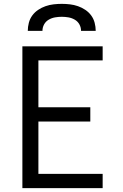

<svg xmlns="http://www.w3.org/2000/svg" viewBox="-20 -975 640 995"><path d="M96 0V-735H512V-662H179V-419H448V-345H179V-74H512V0ZM124 -815Q124 -836 129.5 -857Q135 -878 147.5 -895Q160 -912 178 -924Q196 -936 216 -943Q236 -950 257.5 -952.5Q279 -955 300 -955Q321 -955 342.5 -952.5Q364 -950 384 -943Q404 -936 422 -924Q440 -912 452.5 -895Q465 -878 470.5 -857Q476 -836 476 -815H400Q400 -833 391.5 -848.5Q383 -864 367.5 -873Q352 -882 334.5 -885Q317 -888 300 -888Q283 -888 265.5 -885Q248 -882 232.5 -873Q217 -864 208.5 -848.5Q200 -833 200 -815Z"/></svg>

Font: Iosevka Extended
Style: Regular
Weight: 400
Width: 7
Monospace: yes
Designer: Belleve Invis
Foundry: Belleve Invis
Version: Version 32.5.0; ttfautohint (v1.8.4)